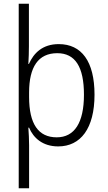

<svg xmlns="http://www.w3.org/2000/svg" viewBox="-20 -780 582 1036"><path d="M490 -269C490 -449 420 -542 297 -542C210 -542 162 -494 136 -435H133C135 -463 136 -504 136 -531V-760H81V236H137V3C137 -26 135 -65 133 -91H137C160 -36 210 10 294 10C415 10 490 -87 490 -269ZM433 -269C433 -118 382 -39 286 -39C187 -39 137 -111 137 -257V-281C137 -418 186 -493 289 -493C386 -493 433 -419 433 -269Z"/></svg>

Font: Noto Sans Khmer SemiCondensed Light
Style: Regular
Weight: 300
Width: 4
Designer: Danh Hong and the Monotype Design Team
Foundry: Monotype Imaging Inc.
Version: Version 2.004